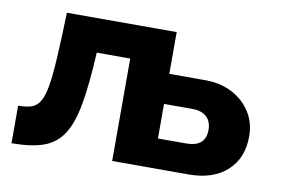

<svg xmlns="http://www.w3.org/2000/svg" viewBox="-60 -597 1018 695"><g transform="rotate(10 449.0 -250.0)"><path d="M670 -346.5Q725.5 -346.5 768.8 -324Q812 -301.5 836.8 -262.5Q861.5 -223.5 861.5 -173.5Q861.5 -93 810 -46.5Q758.5 0 669.5 0H388.5V-376.5H265.5Q259.5 -259.5 246.2 -185.5Q233 -111.5 206.2 -71.2Q179.5 -31 134 -15.5Q88.5 0 18.5 0V-138Q47.5 -138 66.8 -144.2Q86 -150.5 98 -170.2Q110 -190 116.8 -229.5Q123.5 -269 127.2 -334.8Q131 -400.5 134 -500H537.5V-346.5ZM641.5 -109Q712.5 -109 712.5 -171.5Q712.5 -202 694 -219Q675.5 -236 642 -236H537.5V-109Z"/></g></svg>

Font: Overused Grotesk
Style: Bold
Weight: 710
Version: Version 0.004